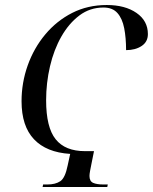

<svg xmlns="http://www.w3.org/2000/svg" viewBox="-20 -746 610 766"><path d="M150 0 152 -10H169Q201 -10 220.5 -23Q240 -36 250 -86L260 -132Q165 -138 115.5 -190.5Q66 -243 66 -342Q66 -416 90.5 -485Q115 -554 160.5 -608.5Q206 -663 268 -694.5Q330 -726 406 -726Q479 -726 524.5 -694.5Q570 -663 570 -610Q570 -579 545 -562.5Q520 -546 483 -546Q483 -595 475.5 -633.5Q468 -672 448.5 -694Q429 -716 393 -716Q339 -716 297 -684.5Q255 -653 225 -600.5Q195 -548 179.5 -481.5Q164 -415 164 -346Q164 -238 202 -190.5Q240 -143 319 -143H355L345 -93Q342 -78 339.5 -65Q337 -52 337 -44Q337 -23 351.5 -16.5Q366 -10 393 -10H410L408 0Z"/></svg>

Font: Noto Serif Display Condensed
Style: Italic
Weight: 400
Width: 3
Italic angle: -12°
Designer: Monotype Design Team
Foundry: Monotype Imaging Inc.
Version: Version 2.009